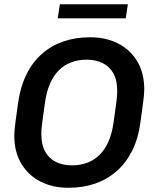

<svg xmlns="http://www.w3.org/2000/svg" viewBox="-20 -871 738 901"><path d="M298 10Q228 10 171 -18.5Q114 -47 80.5 -102Q47 -157 47 -236Q47 -257 53 -301.5Q59 -346 65 -389Q76 -465 104.5 -522.5Q133 -580 177 -618.5Q221 -657 277.5 -676.5Q334 -696 400 -696H406Q476 -696 533 -667.5Q590 -639 623.5 -584Q657 -529 657 -450Q657 -429 651 -385Q645 -341 639 -297Q629 -221 600 -163.5Q571 -106 527 -67.5Q483 -29 426.5 -9.5Q370 10 304 10ZM318 -95Q357 -95 390 -107.5Q423 -120 448 -145Q473 -170 489.5 -208Q506 -246 513 -297Q518 -334 521.5 -358.5Q525 -383 527 -399Q529 -415 529.5 -425.5Q530 -436 530 -445Q530 -495 512 -527Q494 -559 461.5 -575Q429 -591 386 -591Q347 -591 314 -578.5Q281 -566 256 -541Q231 -516 214.5 -478Q198 -440 191 -389Q186 -352 182.5 -327.5Q179 -303 177 -287Q175 -271 174.5 -260.5Q174 -250 174 -241Q174 -192 192 -159.5Q210 -127 242.5 -111Q275 -95 318 -95ZM251 -785 261 -851H580L570 -785Z"/></svg>

Font: Chivo Medium Medium
Style: Italic
Weight: 500
Italic angle: -8.05°
Version: Version 2.002